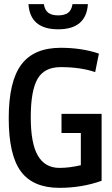

<svg xmlns="http://www.w3.org/2000/svg" viewBox="-20 -895 540 924"><path d="M117 -875H191Q196 -845 213 -833Q230 -821 260 -821Q290 -821 307 -833Q324 -845 329 -875H403Q395 -754 260 -754Q125 -754 117 -875ZM272 -665Q374 -665 456 -637L438 -548Q368 -572 272 -572Q193 -572 160.5 -515Q128 -458 128 -331Q128 -204 162.5 -145.5Q197 -87 266 -87Q315 -87 369 -100V-255H276V-347H469V-25Q374 9 266 9Q139 9 80.5 -70Q22 -149 22 -326Q22 -503 82.5 -584Q143 -665 272 -665Z"/></svg>

Font: Lekton
Style: Bold
Weight: 700
Designer: Paolo Mazzetti, Luciano Perondi, Raffaele Flato, Elena Papassissa, Emilio Macchia, Michela Povoleri, Tobias Seemiller, R
Version: Version 34.000